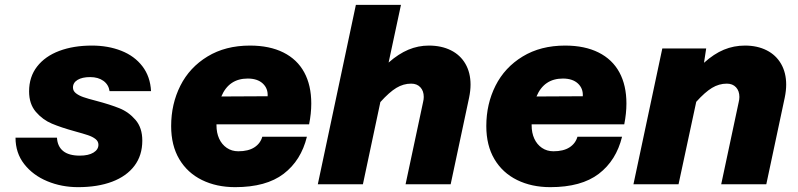

<svg xmlns="http://www.w3.org/2000/svg" viewBox="-20 -760 3290 792"><path d="M44 -192H215Q217 -156 240.5 -137Q264 -118 309 -118Q345 -118 365.5 -130.5Q386 -143 386 -163Q386 -177 374 -186.5Q362 -196 342.5 -202.5Q323 -209 290 -218Q232 -234 194 -250Q156 -266 128 -298.5Q100 -331 100 -383Q100 -443 133 -485.5Q166 -528 224.5 -550Q283 -572 359 -572Q426 -572 480.5 -550.5Q535 -529 567.5 -486.5Q600 -444 603 -384H432Q428 -411 406.5 -426.5Q385 -442 352 -442Q319 -442 300 -430.5Q281 -419 281 -399Q281 -385 293 -375.5Q305 -366 323.5 -359.5Q342 -353 377 -344Q434 -329 472.5 -313.5Q511 -298 539 -265.5Q567 -233 567 -180Q567 -119 534.5 -76Q502 -33 442.5 -10.5Q383 12 302 12Q234 12 175 -12.5Q116 -37 80 -83Q44 -129 44 -192Z M686 -240Q686 -331 724 -406.5Q762 -482 836 -527Q910 -572 1011 -572Q1092 -572 1149 -543.5Q1206 -515 1235 -461.5Q1264 -408 1264 -333Q1264 -292 1255 -247H873V-243Q873 -212 884 -188Q895 -164 915.5 -150Q936 -136 963 -136Q1004 -136 1029 -152Q1054 -168 1062 -196H1246Q1222 -98 1150 -43Q1078 12 950 12Q873 12 813 -17.5Q753 -47 719.5 -103.5Q686 -160 686 -240ZM1084 -363Q1086 -395 1064 -415.5Q1042 -436 1002 -436Q924 -436 893 -362Z M1728 -360Q1728 -385 1714 -400Q1700 -415 1676 -415Q1644 -415 1615 -397.5Q1586 -380 1549 -339L1477 0H1291L1448 -740H1634L1583 -502Q1624 -538 1664.5 -555Q1705 -572 1749 -572Q1801 -572 1840 -552.5Q1879 -533 1900 -496.5Q1921 -460 1921 -411Q1921 -386 1915 -357L1839 0H1653L1725 -338Q1728 -350 1728 -360Z M1986 -240Q1986 -331 2024 -406.5Q2062 -482 2136 -527Q2210 -572 2311 -572Q2392 -572 2449 -543.5Q2506 -515 2535 -461.5Q2564 -408 2564 -333Q2564 -292 2555 -247H2173V-243Q2173 -212 2184 -188Q2195 -164 2215.5 -150Q2236 -136 2263 -136Q2304 -136 2329 -152Q2354 -168 2362 -196H2546Q2522 -98 2450 -43Q2378 12 2250 12Q2173 12 2113 -17.5Q2053 -47 2019.5 -103.5Q1986 -160 1986 -240ZM2384 -363Q2386 -395 2364 -415.5Q2342 -436 2302 -436Q2224 -436 2193 -362Z M3030 -360Q3030 -385 3016 -400Q3002 -415 2978 -415Q2946 -415 2917 -397.5Q2888 -380 2852 -340L2779 0H2593L2712 -560H2893L2884 -501Q2925 -538 2966 -555Q3007 -572 3053 -572Q3104 -572 3142.5 -552.5Q3181 -533 3202 -496.5Q3223 -460 3223 -411Q3223 -386 3217 -357L3141 0H2955L3027 -338Q3030 -350 3030 -360Z"/></svg>

Font: Azeret Mono ExtraBold
Style: Italic
Weight: 800
Italic angle: -12°
Designer: Martin Vácha
Foundry: Displaay
Version: Version 1.000; Glyphs 3.0.3, build 3074